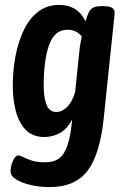

<svg xmlns="http://www.w3.org/2000/svg" viewBox="-20 -550 511 782"><path d="M182 212Q143 212 107 204Q71 196 47 181.5Q23 167 23 148Q23 126 33 104.5Q43 83 55 83Q62 83 75 90Q88 97 109.5 104Q131 111 165 111Q200 111 221.5 94.5Q243 78 255.5 40Q268 2 274 -64Q254 -25 224.5 -8.5Q195 8 160 8Q114 8 86 -20Q58 -48 45 -95.5Q32 -143 32 -202Q32 -262 43 -320.5Q54 -379 76.5 -426.5Q99 -474 135 -502Q171 -530 221 -530Q259 -530 286.5 -512.5Q314 -495 328 -463Q332 -474 334.5 -482Q337 -490 340 -496Q347 -513 360 -519Q373 -525 394 -525H401Q427 -525 437.5 -517.5Q448 -510 447 -496L402 -64Q386 82 335.5 147Q285 212 182 212ZM209 -94Q233 -94 253.5 -114.5Q274 -135 286 -175L303 -340Q305 -359 308 -375Q311 -391 313 -402Q290 -429 255 -429Q202 -429 180 -367Q158 -305 158 -203Q158 -153 169.5 -123.5Q181 -94 209 -94Z"/></svg>

Font: Asap Condensed Condensed SemiBold
Style: Italic
Weight: 600
Width: 3
Italic angle: -6°
Designer: Pablo Cosgaya
Foundry: Omnibus-Type
Version: Version 3.001; ttfautohint (v1.8.4.7-5d5b)